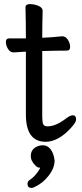

<svg xmlns="http://www.w3.org/2000/svg" viewBox="-20 -671 400 941"><path d="M134.8 250Q114.7 250 114.7 230Q114.7 220.2 122.6 212.9Q141.6 201.2 157.2 182.1Q172.9 163.1 176.8 150.9Q162.6 150.9 154.8 141.1Q130.9 119.1 130.9 93.5Q130.9 67.9 148.9 54.4Q167 41 189.9 41Q212.9 41 228.3 61Q243.7 81.1 247.6 116.2Q247.6 152.8 217.8 190.9Q188 229 146 247.1Q139.6 250 134.8 250ZM203.6 23.9Q106.9 23.9 106.9 -109.9V-418L46.9 -414.1Q29.8 -414.1 19.3 -431.2Q8.8 -448.2 8.8 -465.6Q8.8 -482.9 25.9 -482.9H106.9Q106.9 -556.2 105 -634.8Q105 -650.9 126.5 -650.9Q147.9 -650.9 168.5 -642.3Q189 -633.8 189 -617.2Q187 -551.8 187 -485.8Q232.9 -487.8 284.7 -493.2Q301.8 -493.2 312.7 -476.1Q323.7 -459 323.7 -440.9Q323.7 -422.9 306.6 -422.9Q258.8 -422.9 187 -420.9V-107.9Q187 -69.8 192.4 -60.8Q197.8 -51.8 213.9 -51.8Q253.9 -51.8 305.7 -91.8Q324.7 -106 336.9 -106Q353 -106 353 -85.9Q353 -65.9 305.7 -22Q253.9 23.9 203.6 23.9Z"/></svg>

Font: LXGW WenKai GB Screen
Style: Regular
Weight: 400
Designer: LXGW / Fontworks Inc.
Foundry: LXGW / Fontworks Inc.
Version: Version 1.321;February 19, 2024;FontCreator 14.0.0.2901 64-b